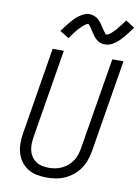

<svg xmlns="http://www.w3.org/2000/svg" viewBox="-104 -1040 808 1116"><g transform="rotate(10 300.5 -482.0)"><path d="M252 8Q222 8 193 2.5Q164 -3 140 -18Q116 -33 99.5 -55.5Q83 -78 75 -105.5Q67 -133 67 -163Q67 -193 72 -223L156 -735H222L136 -213Q133 -193 132 -172.5Q131 -152 135.5 -132.5Q140 -113 150.5 -97Q161 -81 176.5 -70Q192 -59 212 -54.5Q232 -50 252 -50Q272 -50 291.5 -53.5Q311 -57 330 -66Q349 -75 365 -89Q381 -103 392.5 -120.5Q404 -138 410 -157.5Q416 -177 419 -196L508 -735H574L484 -187Q479 -160 470 -134Q461 -108 445 -84.5Q429 -61 406.5 -42.5Q384 -24 358.5 -12.5Q333 -1 305.5 3.5Q278 8 252 8ZM236 -812 182 -845Q195 -863 206.5 -878Q218 -893 228.5 -905Q239 -917 248.5 -927Q258 -937 272.5 -947.5Q287 -958 302 -964.5Q317 -971 333 -971Q339 -971 344 -970Q349 -969 354 -967.5Q359 -966 363.5 -964Q368 -962 373 -959.5Q378 -957 381.5 -954Q385 -951 388.5 -947.5Q392 -944 395.5 -940Q399 -936 402.5 -932Q406 -928 408 -924Q410 -920 413 -916Q416 -912 419 -907.5Q422 -903 425 -898.5Q428 -894 431 -889.5Q434 -885 437 -882Q440 -879 442 -875Q444 -871 450 -871Q454 -871 457.5 -873Q461 -875 464.5 -877Q468 -879 472 -882Q476 -885 480 -889Q484 -893 485 -894Q486 -895 488.5 -897.5Q491 -900 493.5 -902.5Q496 -905 499 -908Q502 -911 504.5 -914Q507 -917 509.5 -920.5Q512 -924 515 -928Q518 -932 521.5 -935.5Q525 -939 528 -943.5Q531 -948 534.5 -952.5Q538 -957 541 -961.5Q544 -966 548 -972L601 -938Q588 -920 576.5 -905Q565 -890 554.5 -878Q544 -866 534.5 -856Q525 -846 511 -835.5Q497 -825 482 -819Q467 -813 451 -813Q445 -813 440 -813.5Q435 -814 429.5 -815.5Q424 -817 419.5 -819Q415 -821 410.5 -823.5Q406 -826 402.5 -829Q399 -832 395 -835.5Q391 -839 387.5 -843Q384 -847 381 -851Q378 -855 375.5 -859Q373 -863 370 -867Q367 -871 364.5 -875.5Q362 -880 358.5 -884.5Q355 -889 352.5 -893.5Q350 -898 347 -901Q344 -904 341.5 -908.5Q339 -913 333 -913Q329 -913 325.5 -910.5Q322 -908 319 -906Q316 -904 312 -901Q308 -898 303.5 -894Q299 -890 298 -889Q297 -888 294.5 -885.5Q292 -883 289.5 -880.5Q287 -878 284 -875Q281 -872 278.5 -869Q276 -866 273.5 -862.5Q271 -859 268 -855.5Q265 -852 262 -848Q259 -844 255.5 -839.5Q252 -835 249 -830.5Q246 -826 242.5 -821.5Q239 -817 236 -812Z"/></g></svg>

Font: Iosevka Aile Light
Style: Italic
Weight: 300
Italic angle: -9°
Designer: Belleve Invis
Foundry: Belleve Invis
Version: Version 31.1.0; ttfautohint (v1.8.4)